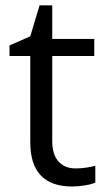

<svg xmlns="http://www.w3.org/2000/svg" viewBox="-20 -679 393 709"><path d="M258.8 -57.1Q280.3 -57.1 300.3 -60.3Q320.3 -63.5 332 -66.9V-4.9Q318.8 1.5 293.2 5.6Q267.6 9.8 247.1 9.8Q91.8 9.8 91.8 -153.8V-472.2H15.1V-511.2L91.8 -544.9L126 -659.2H172.9V-535.2H328.1V-472.2H172.9V-157.2Q172.9 -108.9 195.8 -83Q218.8 -57.1 258.8 -57.1Z"/></svg>

Font: f09607729
Style: Regular
Weight: 400
Foundry: Ascender Corporation
Version: Version 1.10